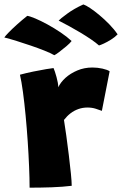

<svg xmlns="http://www.w3.org/2000/svg" viewBox="-70 -843 551 866"><path d="M193 -449.5Q203 -471.5 225.2 -491.8Q247.5 -512 278.8 -525.2Q310 -538.5 347 -538.5Q370 -538.5 392.2 -533.5Q414.5 -528.5 424.5 -521.5L389.5 -343Q379 -347 362 -352.5Q345 -358 324.5 -358Q303 -358 283.8 -351.2Q264.5 -344.5 248.2 -332Q232 -319.5 218.5 -302Q223 -274.5 229 -231.5Q235 -188.5 240.5 -142.8Q246 -97 249.8 -59.8Q253.5 -22.5 253.5 -5Q213.5 0 162.5 1.8Q111.5 3.5 63.5 3.5Q63.5 -37 61.2 -91.2Q59 -145.5 55 -205Q51 -264.5 45.5 -322.2Q40 -380 33.5 -428Q27 -476 20 -506Q47.5 -513.5 80 -520.2Q112.5 -527 138.5 -531.2Q164.5 -535.5 171.5 -536Q177.5 -522.5 185 -495.2Q192.5 -468 193 -449.5ZM53 -771.5Q64.5 -770 89 -759.8Q113.5 -749.5 143.8 -733Q174 -716.5 203 -697Q232 -677.5 253 -658Q246 -648.5 229.5 -634.5Q213 -620.5 197 -608.5Q181 -596.5 175 -594Q158.5 -603.5 130.2 -614.8Q102 -626 69.2 -637.2Q36.5 -648.5 5 -658.2Q-26.5 -668 -50.5 -674Q-46.5 -680.5 -31.2 -696.2Q-16 -712 6.5 -732.2Q29 -752.5 53 -771.5ZM306 -823Q317 -819.5 336.2 -806.8Q355.5 -794 378 -775.2Q400.5 -756.5 422.5 -734Q444.5 -711.5 460.5 -688Q448.5 -675.5 431 -664.5Q413.5 -653.5 398.2 -646.5Q383 -639.5 376.5 -638Q362.5 -650.5 340.5 -665.5Q318.5 -680.5 293 -695.8Q267.5 -711 242 -725Q216.5 -739 194.5 -750Q201.5 -758 232.8 -781Q264 -804 306 -823Z"/></svg>

Font: Grandstander Thin ExtraBold
Style: Regular
Weight: 800
Version: Version 1.200